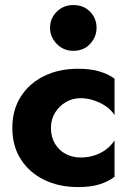

<svg xmlns="http://www.w3.org/2000/svg" viewBox="-20 -749 533 779"><path d="M186.7 -230Q186.7 -264.5 203.1 -291.4Q219.6 -318.3 246.8 -334.5Q274 -350.7 307.7 -350.7Q332.8 -350.7 358.9 -342.3Q385 -334 407.7 -319.2Q430.3 -304.5 444.7 -282V-429.8Q420.7 -447.7 385 -458.8Q349.3 -470 296.5 -470Q219.2 -470 159.1 -440.6Q99 -411.2 64.5 -357.2Q30 -303.2 30 -229.7Q30 -156.7 64.5 -102.7Q99 -48.8 159.1 -19.4Q219.2 10 296.5 10Q349.3 10 385 -1.5Q420.7 -13 444.7 -31.8V-179Q430.3 -157 408.8 -141.5Q387.3 -126 361.7 -118Q336 -110 307.4 -110Q273.9 -110 246.7 -124.3Q219.5 -138.6 203.1 -165.9Q186.7 -193.2 186.7 -230ZM183 -636.2Q183 -599.3 210.2 -571Q237.3 -542.8 277.5 -542.8Q319.5 -542.8 345.7 -571Q371.8 -599.3 371.8 -636.2Q371.8 -674.3 345.7 -701.4Q319.5 -728.5 277.5 -728.5Q237.3 -728.5 210.2 -701.4Q183 -674.3 183 -636.2Z"/></svg>

Font: Jost* Book
Style: Regular
Weight: 400
Version: Version 3.000